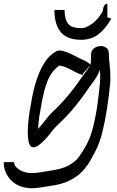

<svg xmlns="http://www.w3.org/2000/svg" viewBox="-107 -788 625 1023"><path d="M-32 76Q-32 96 -9.5 112.5Q13 129 45 133Q48 134 52.5 134Q57 134 61 134Q84 134 108 130Q132 126 151 123Q221 114 258 94Q295 74 314.5 46.5Q334 19 350 -10Q375 -54 389.5 -112.5Q404 -171 412.5 -233.5Q421 -296 426 -350Q426 -355 426.5 -361.5Q427 -368 427 -375Q427 -385 426.5 -395.5Q426 -406 425 -416Q417 -391 396 -361Q363 -314 328 -266Q293 -218 253 -175Q231 -151 207.5 -129.5Q184 -108 165 -83Q164 -81 154 -68.5Q144 -56 129.5 -41Q115 -26 99.5 -14.5Q84 -3 72 -3Q63 -3 57 -9Q41 -25 41 -84Q41 -113 44 -141Q47 -169 49 -183Q55 -221 64 -269Q73 -317 89 -365.5Q105 -414 130 -454Q155 -494 193 -515Q200 -519 209 -519Q225 -519 246 -511Q267 -503 285.5 -493.5Q304 -484 312 -480Q325 -473 344.5 -464.5Q364 -456 374 -443Q378 -453 378 -483V-496Q378 -518 392.5 -529.5Q407 -541 425.5 -542.5Q444 -544 458.5 -534Q473 -524 473 -502Q473 -477 477 -445Q481 -413 481 -375Q481 -367 481 -358Q481 -349 480 -343Q474 -282 464 -215Q454 -148 439 -86.5Q424 -25 401 18Q389 41 373 69.5Q357 98 331 125.5Q305 153 263.5 174Q222 195 158 203Q136 206 110.5 210.5Q85 215 61 215Q55 215 50 214.5Q45 214 38 213Q-16 207 -51.5 168.5Q-87 130 -87 76ZM219 -445Q219 -445 219 -445ZM103 -171Q100 -154 98.5 -136.5Q97 -119 96 -102Q110 -116 122 -132Q153 -173 175 -193.5Q197 -214 213 -231Q257 -278 290.5 -323Q324 -368 352 -408Q360 -420 365 -426.5Q370 -433 373 -440L334 -394Q340 -387 328 -390Q316 -393 287 -408Q284 -410 269.5 -417.5Q255 -425 238 -431.5Q221 -438 209 -438H210Q214 -442 214 -442Q184 -423 164 -391.5Q144 -360 130 -307Q116 -254 103 -171ZM465 -768V-696L486 -689Q473 -667 463 -653Q453 -639 436 -622Q392 -576 326 -576Q252 -576 217.5 -616Q183 -656 183 -735H237Q237 -686 255.5 -662Q274 -638 326 -638Q346 -638 367 -650.5Q388 -663 398 -673Q415 -690 422.5 -700.5Q430 -711 440 -727Q440 -727 441.5 -737.5Q443 -748 448.5 -758Q454 -768 465 -768Z"/></svg>

Font: Syne
Style: Italic
Weight: 400
Italic angle: -9°
Designer: Lucas Descroix
Foundry: Bonjour Monde
Version: Version 2.000; ttfautohint (v1.8.3)